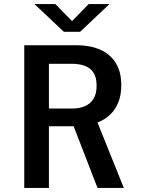

<svg xmlns="http://www.w3.org/2000/svg" viewBox="-20 -922 690 942"><path d="M99 0V-700H360.5Q387 -700 417 -694.8Q447 -689.5 475 -676.8Q503 -664 525.5 -641.8Q548 -619.5 561.5 -585.8Q575 -552 575 -504.5Q575 -455 560.5 -419.8Q546 -384.5 522.2 -361.5Q498.5 -338.5 469.5 -325.5Q440.5 -312.5 411.2 -307.5Q382 -302.5 357.5 -302.5H220V0ZM458.5 0 328.5 -335.5 447.5 -348 587.5 0ZM220 -389.5H337Q369 -389.5 395.5 -400.5Q422 -411.5 438 -436Q454 -460.5 454 -501.5Q454 -544 437.5 -567.2Q421 -590.5 394 -599.8Q367 -609 334.5 -609H220ZM149 -902H251.5L333.5 -818.5L415 -902H517L373 -766H293.5Z"/></svg>

Font: Trispace Thin Medium
Style: Regular
Weight: 500
Version: Version 1.210